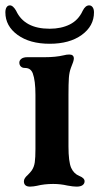

<svg xmlns="http://www.w3.org/2000/svg" viewBox="-42 -685 370 715"><path d="M47 -10Q47 -16 51 -22Q55 -28 61 -33Q71 -43 76 -50Q85 -63 87.5 -80.5Q90 -98 90 -130V-332Q90 -385 80 -412Q76 -422 69 -427Q62 -432 50 -432Q41 -432 35.5 -437.5Q30 -443 30 -452Q30 -460 37.5 -466Q45 -472 60 -472H125Q165 -472 195 -479Q206 -482 216 -482Q233 -482 233 -467Q233 -458 222 -432Q216 -416 214.5 -395Q213 -374 213 -332V-140Q213 -83 223 -60Q233 -38 253 -30Q273 -22 273 -10Q273 -1 265.5 4.5Q258 10 243 10Q231 10 209 6Q183 0 156 0Q123 0 95 7Q90 8 83 9Q76 10 70 10Q47 10 47 -10ZM-22 -639Q-22 -651 -17.5 -658Q-13 -665 -5 -665Q1 -665 7 -659.5Q13 -654 18 -645Q49 -578 143 -578Q186 -578 218 -594Q250 -610 266 -645Q276 -665 290 -665Q298 -665 303 -658Q308 -651 308 -639Q308 -588 262.5 -555Q217 -522 143 -522Q69 -522 23.5 -555Q-22 -588 -22 -639Z"/></svg>

Font: Raigarh Medium
Style: Regular
Weight: 500
Designer: jaikishan Patel
Foundry: MagicType
Version: Version 1.000